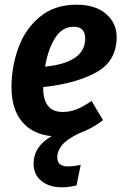

<svg xmlns="http://www.w3.org/2000/svg" viewBox="-20 -565 526 818"><path d="M477 -407Q477 -305 390.5 -257Q304 -209 164 -194V-191Q164 -88 247 -88Q278 -88 307 -99.5Q336 -111 370 -135L419 -53Q372 -17 319 2Q265 28 244.5 53Q224 78 224 105Q224 144 268 144Q295 144 324 137L306 225Q274 233 243 233Q189 233 156 205.5Q123 178 123 133Q123 59 200 15Q118 7 73.5 -47Q29 -101 29 -193Q29 -280 58 -360.5Q87 -441 149.5 -493Q212 -545 306 -545Q386 -545 431.5 -506Q477 -467 477 -407ZM343 -401Q343 -424 331.5 -437.5Q320 -451 294 -451Q244 -451 214 -402Q184 -353 172 -281Q343 -298 343 -401Z"/></svg>

Font: Fira Sans Condensed SemiBold
Style: Italic
Weight: 600
Width: 3
Italic angle: -8°
Designer: bBox Type GmbH & Carrois Corporate GbR & Edenspiekermann AG
Foundry: bBox Type GmbH & Carrois Corporate GbR & Edenspiekermann AG
Version: Version 4.301